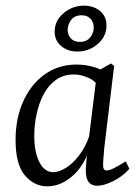

<svg xmlns="http://www.w3.org/2000/svg" viewBox="-20 -649 496 678"><path d="M147 9Q101 9 68 -29.5Q35 -68 35 -155Q35 -231 62 -291Q89 -351 137.5 -386Q186 -421 250 -421Q279 -421 305 -414Q331 -407 354 -395L339 -329Q321 -361 294 -373.5Q267 -386 241 -386Q204 -386 177 -366.5Q150 -347 133.5 -315Q117 -283 109 -245Q101 -207 101 -170Q101 -112 119 -76.5Q137 -41 168 -41Q189 -41 214 -57Q239 -73 261 -102.5Q283 -132 296 -171L307 -164Q288 -77 243 -34Q198 9 147 9ZM323 7Q303 7 293 -6Q283 -19 283 -47Q283 -58 284.5 -74Q286 -90 289 -121L323 -397L372 -425L383 -416L348 -125Q347 -112 345.5 -94Q344 -76 344 -66Q344 -47 356 -47Q366 -47 382 -55Q398 -63 424 -79L437 -53Q412 -25 379 -9Q346 7 323 7ZM253 -467Q219 -467 196 -486.5Q173 -506 173 -537Q173 -576 204.5 -602.5Q236 -629 276 -629Q311 -629 333.5 -610Q356 -591 356 -559Q356 -520 325 -493.5Q294 -467 253 -467ZM262 -501Q286 -501 298.5 -517Q311 -533 311 -551Q311 -571 299.5 -583Q288 -595 269 -595Q243 -595 231 -578.5Q219 -562 219 -544Q219 -525 230.5 -513Q242 -501 262 -501Z"/></svg>

Font: Rasa Light
Style: Italic
Weight: 300
Italic angle: -7.10001°
Designer: Anna Giedrys (Yrsa+Rasa design), David Brezina (Yrsa art-direction, Rasa art-direction, design)
Foundry: Rosetta Type Foundry
Version: Version 2.004